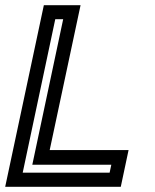

<svg xmlns="http://www.w3.org/2000/svg" viewBox="-32 -720 598 740"><path d="M-12 0 137 -700H278.5L159.5 -141.5H463.5L433.5 0ZM55.5 -54.5H390.5L397 -85H92.5L211.5 -646H181Z"/></svg>

Font: Tourney SemiBold
Style: Italic
Weight: 600
Italic angle: -12°
Version: Version 1.015